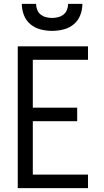

<svg xmlns="http://www.w3.org/2000/svg" viewBox="-20 -975 540 995"><path d="M72 0V-735H436V-665H150V-417H380V-347H150V-70H436V0ZM250 -815Q220 -815 190.5 -822.5Q161 -830 138 -849Q115 -868 104 -896.5Q93 -925 93 -955H167Q167 -939 173 -924Q179 -909 191 -899.5Q203 -890 218.5 -886Q234 -882 250 -882Q266 -882 281.5 -886Q297 -890 309 -899.5Q321 -909 327 -924Q333 -939 333 -955H407Q407 -925 396 -896.5Q385 -868 362 -849Q339 -830 309.5 -822.5Q280 -815 250 -815Z"/></svg>

Font: Iosevka SS18
Style: Regular
Weight: 400
Monospace: yes
Designer: Belleve Invis
Foundry: Belleve Invis
Version: Version 25.1.1; ttfautohint (v1.8.4)